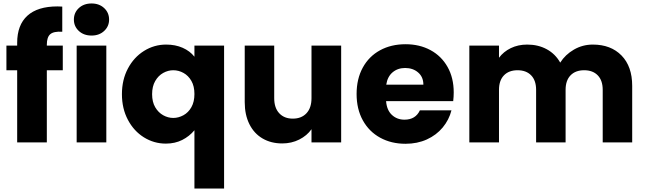

<svg xmlns="http://www.w3.org/2000/svg" viewBox="-20 -821 3723 1107"><path d="M342 -416H250V0H79V-416H17V-558H79V-574Q79 -677 138 -730.5Q197 -784 311 -784Q330 -784 339 -783V-638Q290 -641 270 -624Q250 -607 250 -563V-558H342Z M508 -616Q463 -616 434.5 -642.5Q406 -669 406 -708Q406 -748 434.5 -774.5Q463 -801 508 -801Q552 -801 580.5 -774.5Q609 -748 609 -708Q609 -669 580.5 -642.5Q552 -616 508 -616ZM593 -558V0H422V-558Z M683 -278Q683 -361 717.5 -426Q752 -491 810.5 -527.5Q869 -564 938 -564Q991 -564 1033 -545.5Q1075 -527 1101 -494V-558H1272V266H1101V-70Q1072 -35 1030.5 -14Q989 7 936 7Q868 7 810 -29Q752 -65 717.5 -130Q683 -195 683 -278ZM1101 -279Q1101 -324 1083.5 -354.5Q1066 -385 1038 -400.5Q1010 -416 979 -416Q949 -416 921 -400.5Q893 -385 875 -354Q857 -323 857 -278Q857 -233 875 -202.5Q893 -172 921 -156.5Q949 -141 979 -141Q1009 -141 1037.5 -156.5Q1066 -172 1083.5 -203Q1101 -234 1101 -279Z M1947 -558V0H1776V-76Q1750 -39 1705.5 -16.5Q1661 6 1607 6Q1543 6 1494 -22.5Q1445 -51 1418 -105Q1391 -159 1391 -232V-558H1561V-255Q1561 -199 1590 -168Q1619 -137 1668 -137Q1718 -137 1747 -168Q1776 -199 1776 -255V-558Z M2596 -288Q2596 -264 2593 -238H2206Q2210 -186 2239.5 -158.5Q2269 -131 2312 -131Q2376 -131 2401 -185H2583Q2569 -130 2532.5 -86Q2496 -42 2441 -17Q2386 8 2318 8Q2236 8 2172 -27Q2108 -62 2072 -127Q2036 -192 2036 -279Q2036 -366 2071.5 -431Q2107 -496 2171 -531Q2235 -566 2318 -566Q2399 -566 2462 -532Q2525 -498 2560.5 -435Q2596 -372 2596 -288ZM2421 -333Q2421 -377 2391 -403Q2361 -429 2316 -429Q2273 -429 2243.5 -404Q2214 -379 2207 -333Z M3398 -564Q3502 -564 3563.5 -501Q3625 -438 3625 -326V0H3455V-303Q3455 -357 3426.5 -386.5Q3398 -416 3348 -416Q3298 -416 3269.5 -386.5Q3241 -357 3241 -303V0H3071V-303Q3071 -357 3042.5 -386.5Q3014 -416 2964 -416Q2914 -416 2885.5 -386.5Q2857 -357 2857 -303V0H2686V-558H2857V-488Q2883 -523 2925 -543.5Q2967 -564 3020 -564Q3083 -564 3132.5 -537Q3182 -510 3210 -460Q3239 -506 3289 -535Q3339 -564 3398 -564Z"/></svg>

Font: MSTAGE
Style: Bold
Weight: 700
Designer: Ninad Kale (Devanagari), Jonny Pinhorn (Latin)
Foundry: Indian Type Foundry
Version: 4.004